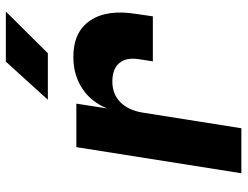

<svg xmlns="http://www.w3.org/2000/svg" viewBox="-112 -712 825 640"><g transform="rotate(-90 300.0 -392.5)"><path d="M42 0 129 -550H274L258 -447Q279 -500 324 -530Q369 -560 430 -560Q513 -560 551 -504Q589 -448 573 -350L565 -295H415L422 -340Q429 -383 409.5 -406.5Q390 -430 348 -430Q306 -430 279 -403.5Q252 -377 244 -328L192 0ZM287 -645 414 -785H581L442 -645Z"/></g></svg>

Font: JetBrains Mono ExtraBold
Style: Italic
Weight: 800
Italic angle: -9°
Monospace: yes
Designer: Philipp Nurullin, Konstantin Bulenkov
Foundry: JetBrains
Version: Version 2.305; ttfautohint (v1.8.4.7-5d5b)